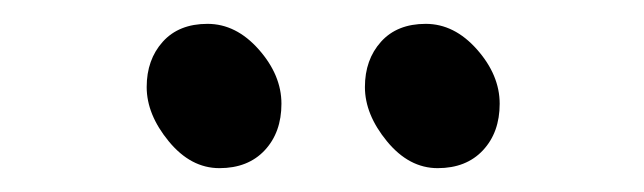

<svg xmlns="http://www.w3.org/2000/svg" viewBox="-20 -727 540 161"><path d="M202 -601Q188 -586 164 -586Q140 -586 121.5 -608.5Q103 -631 103 -654Q103 -677 116.5 -692Q130 -707 154 -707Q178 -707 197 -685.5Q216 -664 216 -640Q216 -616 202 -601ZM385 -601Q371 -586 347 -586Q323 -586 304.5 -608.5Q286 -631 286 -654Q286 -677 299.5 -692Q313 -707 337 -707Q361 -707 380 -685.5Q399 -664 399 -640Q399 -616 385 -601Z"/></svg>

Font: LXGW WenKai Lite Medium
Style: Regular
Weight: 500
Designer: LXGW / Fontworks Inc.
Foundry: LXGW / Fontworks Inc.
Version: Version 1.511; March 25, 2025